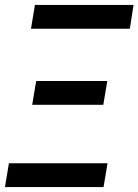

<svg xmlns="http://www.w3.org/2000/svg" viewBox="-25 -755 559 775"><path d="M100 -639 116 -735H514L499 -639ZM105 -332 121 -428H408L392 -332ZM-5 0 11 -96H409L393 0Z"/></svg>

Font: Iosevka SS04 Oblique
Style: Bold
Weight: 700
Italic angle: -9°
Monospace: yes
Designer: Belleve Invis
Foundry: Belleve Invis
Version: Version 19.0.0; ttfautohint (v1.8.4)